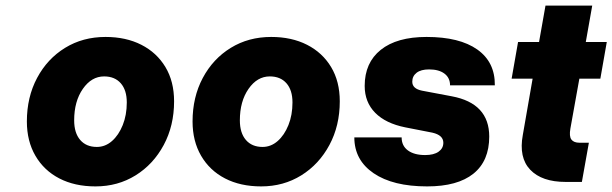

<svg xmlns="http://www.w3.org/2000/svg" viewBox="-20 -650 2188 686"><path d="M76 -216Q76 -303 112.5 -371.5Q149 -440 212.5 -479Q276 -518 357 -518Q430 -518 485 -490Q540 -462 571 -410.5Q602 -359 602 -288Q602 -201 565 -132Q528 -63 464.5 -23.5Q401 16 321 16Q247 16 192 -12.5Q137 -41 106.5 -93.5Q76 -146 76 -216ZM433 -284Q433 -328 411.5 -352.5Q390 -377 352 -377Q307 -377 276 -332.5Q245 -288 245 -220Q245 -175 266.5 -150Q288 -125 326 -125Q356 -125 380 -146Q404 -167 418.5 -203Q433 -239 433 -284Z M668 -216Q668 -303 704.5 -371.5Q741 -440 804.5 -479Q868 -518 949 -518Q1022 -518 1077 -490Q1132 -462 1163 -410.5Q1194 -359 1194 -288Q1194 -201 1157 -132Q1120 -63 1056.5 -23.5Q993 16 913 16Q839 16 784 -12.5Q729 -41 698.5 -93.5Q668 -146 668 -216ZM1025 -284Q1025 -328 1003.5 -352.5Q982 -377 944 -377Q899 -377 868 -332.5Q837 -288 837 -220Q837 -175 858.5 -150Q880 -125 918 -125Q948 -125 972 -146Q996 -167 1010.5 -203Q1025 -239 1025 -284Z M1525 -176 1428 -195Q1358 -209 1320.5 -247Q1283 -285 1283 -343Q1283 -426 1340.5 -472Q1398 -518 1504 -518Q1622 -518 1685.5 -473Q1749 -428 1748 -345H1588Q1588 -372 1568 -387Q1548 -402 1513 -402Q1484 -402 1468.5 -390Q1453 -378 1453 -358Q1453 -333 1488 -326L1594 -306Q1728 -281 1728 -162Q1728 -75 1671.5 -29.5Q1615 16 1506 16Q1384 16 1315 -31Q1246 -78 1246 -159H1415Q1415 -129 1437.5 -112.5Q1460 -96 1499 -96Q1530 -96 1547 -108Q1564 -120 1564 -140Q1564 -167 1525 -176Z M2084 -140 2059 0H2001Q1916 0 1874.5 -43.5Q1833 -87 1848 -168L1883 -369H1808L1831 -500H1906L1929 -630H2096L2073 -500H2148L2125 -369H2050L2018 -191Q2013 -163 2021.5 -151.5Q2030 -140 2051 -140Z"/></svg>

Font: Overused Grotesk ExtraBold
Style: Italic
Weight: 800
Italic angle: -10°
Version: Version 0.003